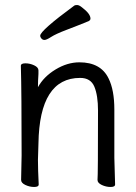

<svg xmlns="http://www.w3.org/2000/svg" viewBox="-20 -733 540 764"><path d="M157 -574Q150 -574 145 -579.5Q140 -585 140 -591Q140 -611 276 -711Q279 -713 287 -713Q295 -713 307 -703Q340 -678 340 -659Q340 -653 333 -649Q289 -631 245.5 -614.5Q202 -598 183.5 -586Q165 -574 157 -574ZM368 -17Q370 -34 370 -293Q370 -353 355.5 -388Q341 -423 299 -423Q137 -423 133 -162L131 -97Q131 -59 134 1Q134 11 116 11Q98 11 81 3Q64 -5 64 -17L66 -115Q66 -364 63 -471Q63 -481 81 -481Q99 -481 116 -473Q133 -465 133 -453V-439Q131 -411 131 -386Q154 -428 201 -456.5Q248 -485 296 -485Q381 -485 412 -421Q435 -375 435 -297V-105L438 1Q438 11 420 11Q402 11 385 3Q368 -5 368 -17Z"/></svg>

Font: Moon Stars Kai T HW
Style: Regular
Weight: 400
Designer: GuiWonder
Version: Version 1.101